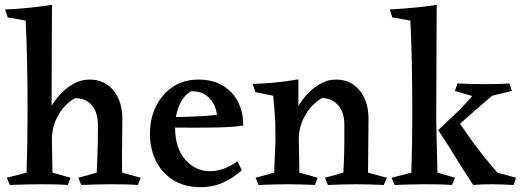

<svg xmlns="http://www.w3.org/2000/svg" viewBox="-20 -765 2167 794"><path d="M195 -745Q195 -703 194.5 -643Q194 -583 194 -517Q194 -451 193.5 -387Q193 -323 193 -273L197 -51L272 -30L260 0Q232 -2 205.5 -2.5Q179 -3 142 -3Q109 -3 80 -2Q51 -1 21 0L8 -30L90 -51Q92 -111 93 -177.5Q94 -244 94 -313Q94 -420 92 -513Q90 -606 86 -680L12 -693L1 -726Q41 -727 91.5 -732Q142 -737 195 -745ZM350 -436Q411 -436 447.5 -393Q484 -350 486 -280Q486 -228 485 -170.5Q484 -113 485 -51L562 -30L550 0Q523 -2 495.5 -2.5Q468 -3 432 -3Q399 -3 372 -2Q345 -1 316 0L304 -30L380 -51Q382 -92 383 -121.5Q384 -151 384.5 -180.5Q385 -210 385 -249Q384 -303 359 -331Q334 -359 291 -359Q275 -352 252 -330Q229 -308 211.5 -270Q194 -232 194 -179L158 -223Q161 -260 177.5 -297Q194 -334 220.5 -365.5Q247 -397 280.5 -416.5Q314 -436 350 -436Z M802 -436Q885 -436 935.5 -384Q986 -332 986 -246Q965 -242 931 -240Q897 -238 857 -237.5Q817 -237 779 -237Q736 -237 705 -237.5Q674 -238 672 -238V-282Q679 -281 702 -281Q725 -281 756.5 -282Q788 -283 820 -285Q852 -287 877 -290Q876 -307 866 -330Q856 -353 833 -370.5Q810 -388 770 -388Q737 -368 720.5 -327.5Q704 -287 704 -239Q704 -152 746.5 -104.5Q789 -57 848 -57Q875 -57 904 -67Q933 -77 962 -98L980 -61Q946 -30 903.5 -10.5Q861 9 809 9Q743 9 696 -20.5Q649 -50 624.5 -100.5Q600 -151 600 -212Q600 -274 625 -325Q650 -376 695 -406Q740 -436 802 -436Z M1370 -436Q1429 -436 1465.5 -393Q1502 -350 1504 -280Q1504 -228 1503 -170.5Q1502 -113 1502 -51L1580 -30L1567 0Q1509 -3 1451 -3Q1419 -3 1392.5 -2Q1366 -1 1336 0L1324 -30L1400 -51Q1402 -92 1403 -121.5Q1404 -151 1404 -180.5Q1404 -210 1404 -249Q1404 -300 1379.5 -328.5Q1355 -357 1314 -360Q1299 -354 1275 -331.5Q1251 -309 1233 -270.5Q1215 -232 1215 -179L1179 -223Q1182 -260 1198.5 -297Q1215 -334 1241.5 -365.5Q1268 -397 1301 -416.5Q1334 -436 1370 -436ZM1214 -437Q1214 -403 1214 -382Q1214 -361 1214 -341Q1214 -321 1214 -290L1218 -51L1294 -30L1282 0Q1225 -3 1167 -3Q1133 -3 1106.5 -2Q1080 -1 1049 0L1037 -30L1114 -51Q1115 -95 1117.5 -137.5Q1120 -180 1119 -223Q1119 -248 1118 -267Q1117 -286 1115 -309Q1113 -332 1110 -369L1036 -384L1025 -418Q1068 -419 1116 -423.5Q1164 -428 1214 -437Z M1786 -745Q1786 -720 1785.5 -665Q1785 -610 1785 -540Q1785 -470 1784.5 -397.5Q1784 -325 1784 -264L1789 -51L1862 -30L1849 0Q1820 -2 1794 -2.5Q1768 -3 1733 -3Q1699 -3 1671 -2Q1643 -1 1612 0L1599 -30L1681 -51Q1685 -164 1685 -291Q1685 -406 1683 -505.5Q1681 -605 1677 -680L1602 -693L1592 -726Q1615 -727 1648.5 -729.5Q1682 -732 1718.5 -736Q1755 -740 1786 -745ZM1792 -227Q1820 -254 1842 -274Q1864 -294 1885 -315.5Q1906 -337 1933 -368L1861 -389L1872 -420Q1924 -417 1984 -417Q2011 -417 2035.5 -417.5Q2060 -418 2086 -420L2097 -389L2015 -369Q1977 -336 1952 -314.5Q1927 -293 1905 -273.5Q1883 -254 1852 -226L1867 -275Q1900 -228 1924.5 -193Q1949 -158 1975 -125.5Q2001 -93 2037 -51L2114 -30L2104 0Q2077 -1 2057.5 -2Q2038 -3 2017 -3Q1997 -3 1978.5 -2.5Q1960 -2 1937 0Q1895 -63 1863 -116Q1831 -169 1792 -227Z"/></svg>

Font: Ruwudu Medium
Style: Regular
Weight: 500
Designer: Becca Hirsbrunner Spalinger
Foundry: SIL International
Version: Version 3.000